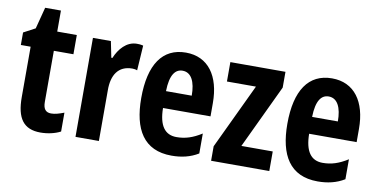

<svg xmlns="http://www.w3.org/2000/svg" viewBox="-67 -848 2063 1043"><g transform="rotate(10 964.5 -326.0)"><path d="M238 -102C207 -102 194 -121 194 -158V-440H302V-546H194V-662H107L76 -543L12 -509V-440H66V-162C66 -46 105 10 199 10C238 10 279 1 309 -15V-119C280 -108 259 -102 238 -102Z M632 -556C575 -556 535 -508 514 -457H508L490 -546H391V0H520V-279C519 -364 554 -419 631 -419C634 -419 650 -418 658 -414L667 -552C651 -556 640 -556 632 -556Z M903 -555C774 -555 706 -455 706 -270C706 -98 768 10 922 10C976 10 1025 -1 1069 -28V-138C1020 -107 979 -94 931 -94C867 -94 833 -140 832 -237H1094V-310C1094 -460 1026 -555 903 -555ZM902 -455C950 -455 974 -407 974 -330H832C834 -421 862 -455 902 -455Z M1460 0V-108H1287L1453 -459V-546H1149V-439H1309L1139 -80V0Z M1709 -555C1580 -555 1512 -455 1512 -270C1512 -98 1574 10 1728 10C1782 10 1831 -1 1875 -28V-138C1826 -107 1785 -94 1737 -94C1673 -94 1639 -140 1638 -237H1900V-310C1900 -460 1832 -555 1709 -555ZM1708 -455C1756 -455 1780 -407 1780 -330H1638C1640 -421 1668 -455 1708 -455Z"/></g></svg>

Font: Noto Sans Gurmukhi ExtraCondensed
Style: Bold
Weight: 700
Width: 2
Designer: Jelle Bosma - Monotype Design Team
Foundry: Monotype Imaging Inc.
Version: Version 2.004